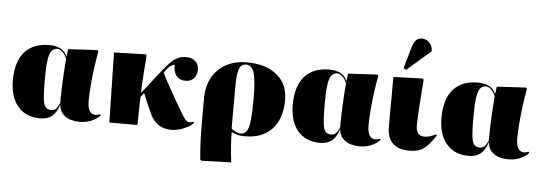

<svg xmlns="http://www.w3.org/2000/svg" viewBox="-60 -1019 4044 1433"><g transform="rotate(5 1962.0 -302.0)"><path d="M259 14Q153 14 93 -56.5Q33 -127 33 -251Q33 -391 97 -464Q161 -537 282 -537Q386 -537 415 -464H417L424 -519L641 -531L650 -523Q638 -459 629 -389.5Q620 -320 615 -257Q610 -194 610 -147Q610 -48 670 -48Q685 -48 704 -56L709 -48Q685 -20 644.5 -3Q604 14 559 14Q489 14 448 -15.5Q407 -45 402 -98H400Q381 -39 347.5 -12.5Q314 14 259 14ZM338 -55Q358 -55 372.5 -69Q387 -83 400 -114Q400 -267 415 -444Q406 -472 385 -493Q364 -514 344 -514Q316 -514 300 -492.5Q284 -471 277 -419.5Q270 -368 270 -279Q270 -185 275 -137Q280 -89 295 -72Q310 -55 338 -55Z M1244 14Q1129 14 1082 -93Q1066 -130 1048 -168.5Q1030 -207 1018 -242L993 -211L988 0H778L767 -524L1003 -531L1011 -523Q1007 -461 1001.5 -387Q996 -313 994 -241L1136 -422Q1171 -466 1198 -491Q1225 -516 1252 -526.5Q1279 -537 1311 -537Q1351 -537 1376.5 -512.5Q1402 -488 1402 -449Q1402 -409 1378.5 -384.5Q1355 -360 1317 -360Q1272 -360 1248 -390Q1224 -420 1226 -473Q1187 -464 1154 -413L1150 -407Q1158 -386 1188 -331.5Q1218 -277 1265 -194Q1302 -131 1320.5 -101Q1339 -71 1350 -62.5Q1361 -54 1373 -54Q1387 -54 1403 -62L1408 -54Q1394 -36 1366.5 -20.5Q1339 -5 1306.5 4.5Q1274 14 1244 14Z M1488 224 1478 216Q1471 139 1468.5 82Q1466 25 1466 -29V-242Q1466 -331 1502.5 -397.5Q1539 -464 1605.5 -500.5Q1672 -537 1761 -537Q1905 -537 1987.5 -469Q2070 -401 2070 -282Q2070 -142 1997.5 -64Q1925 14 1794 14Q1756 14 1731 5.5Q1706 -3 1695 -7H1694Q1694 92 1710 217ZM1761 -4Q1790 -4 1806 -27.5Q1822 -51 1828.5 -110.5Q1835 -170 1835 -277Q1835 -410 1817.5 -465Q1800 -520 1757 -520Q1720 -520 1705.5 -480.5Q1691 -441 1691 -342V-37Q1697 -26 1720 -15Q1743 -4 1761 -4Z M2356 14Q2250 14 2190 -56.5Q2130 -127 2130 -251Q2130 -391 2194 -464Q2258 -537 2379 -537Q2483 -537 2512 -464H2514L2521 -519L2738 -531L2747 -523Q2735 -459 2726 -389.5Q2717 -320 2712 -257Q2707 -194 2707 -147Q2707 -48 2767 -48Q2782 -48 2801 -56L2806 -48Q2782 -20 2741.5 -3Q2701 14 2656 14Q2586 14 2545 -15.5Q2504 -45 2499 -98H2497Q2478 -39 2444.5 -12.5Q2411 14 2356 14ZM2435 -55Q2455 -55 2469.5 -69Q2484 -83 2497 -114Q2497 -267 2512 -444Q2503 -472 2482 -493Q2461 -514 2441 -514Q2413 -514 2397 -492.5Q2381 -471 2374 -419.5Q2367 -368 2367 -279Q2367 -185 2372 -137Q2377 -89 2392 -72Q2407 -55 2435 -55Z M3026 14Q2945 14 2902 -27Q2859 -68 2859 -147Q2859 -155 2859 -184Q2859 -213 2859 -254.5Q2859 -296 2859.5 -341.5Q2860 -387 2860 -427Q2860 -467 2860 -493.5Q2860 -520 2860 -524L3078 -531L3087 -523Q3080 -425 3075 -359Q3070 -293 3068 -250Q3066 -207 3066 -178Q3066 -100 3130 -100Q3166 -100 3215 -125L3221 -117Q3189 -67 3160.5 -38Q3132 -9 3100.5 2.5Q3069 14 3026 14ZM2950 -585 2930 -596 2979 -765Q2999 -828 3046 -828Q3079 -828 3101.5 -806.5Q3124 -785 3128 -749V-739Z M3470 14Q3364 14 3304 -56.5Q3244 -127 3244 -251Q3244 -391 3308 -464Q3372 -537 3493 -537Q3597 -537 3626 -464H3628L3635 -519L3852 -531L3861 -523Q3849 -459 3840 -389.5Q3831 -320 3826 -257Q3821 -194 3821 -147Q3821 -48 3881 -48Q3896 -48 3915 -56L3920 -48Q3896 -20 3855.5 -3Q3815 14 3770 14Q3700 14 3659 -15.5Q3618 -45 3613 -98H3611Q3592 -39 3558.5 -12.5Q3525 14 3470 14ZM3549 -55Q3569 -55 3583.5 -69Q3598 -83 3611 -114Q3611 -267 3626 -444Q3617 -472 3596 -493Q3575 -514 3555 -514Q3527 -514 3511 -492.5Q3495 -471 3488 -419.5Q3481 -368 3481 -279Q3481 -185 3486 -137Q3491 -89 3506 -72Q3521 -55 3549 -55Z"/></g></svg>

Font: Literata 72pt Black
Style: Regular
Weight: 900
Designer: Latin by Veronika Burian and Jose Scaglione. Greek by Irene Vlachou. Cyrillic by Vera Evstafieva.
Foundry: TypeTogether
Version: Version 3.002